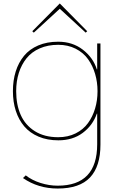

<svg xmlns="http://www.w3.org/2000/svg" viewBox="-20 -883 695 1118"><path d="M547.9 -352.1Q547.9 -404.8 533.9 -452.4Q520 -500 492.7 -538.3Q465.3 -576.7 420.4 -599.4Q375.5 -622.1 318.8 -622.1Q258.8 -622.1 211.4 -601.3Q164.1 -580.6 134.5 -543.7Q105 -506.8 89.6 -458.3Q74.2 -409.7 74.2 -352.1Q74.2 -273.4 100.6 -213.9Q127 -154.3 182.9 -119.1Q238.8 -84 318.8 -84Q375.5 -84 420.2 -106.2Q464.8 -128.4 492.2 -166Q519.5 -203.6 533.7 -251.2Q547.9 -298.8 547.9 -352.1ZM545.9 -629.9H564.9V-41Q564.9 85.9 504.2 150.4Q443.4 214.8 315.9 214.8Q202.1 214.8 113.8 153.8L129.9 138.2Q166 166.5 216.1 182.4Q266.1 198.2 315.9 198.2Q545.9 198.2 545.9 -43V-221.2H543.9Q520 -152.8 461.9 -109.4Q403.8 -65.9 319.8 -65.9Q255.4 -65.9 204.6 -87.4Q153.8 -108.9 121.3 -147.2Q88.9 -185.5 72 -237.5Q55.2 -289.6 55.2 -352.1Q55.2 -414.6 71.5 -466.8Q87.9 -519 119.9 -557.9Q151.9 -596.7 202.6 -618.4Q253.4 -640.1 318.8 -640.1Q401.9 -640.1 462.2 -593.8Q522.5 -547.4 543.9 -479H545.9ZM328.1 -862.8 487.8 -701.2 479 -692.9 328.1 -832 176.8 -692.9 168 -701.2Z"/></svg>

Font: Sinkin Sans 100 Thin
Style: Regular
Weight: 100
Designer: Keith Bates
Foundry: K-Type
Version: Sinkin Sans (version 1.0)  by Keith Bates   •   © 2014   www